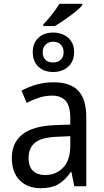

<svg xmlns="http://www.w3.org/2000/svg" viewBox="-20 -978 548 1008"><path d="M412 -951Q401 -936 374.5 -915Q348 -894 318 -873.5Q288 -853 268 -841H207V-849Q233 -877 255 -905Q277 -933 292 -958H412ZM259 -807Q306 -807 337.5 -780Q369 -753 369 -705Q369 -656 338 -628Q307 -600 259 -600Q211 -600 181.5 -628Q152 -656 152 -704Q152 -752 181.5 -779.5Q211 -807 259 -807ZM259 -759Q236 -759 220 -744Q204 -729 204 -704Q204 -679 218 -664.5Q232 -650 259 -650Q284 -650 299 -664.5Q314 -679 314 -704Q314 -729 299 -744Q284 -759 259 -759ZM261 -546Q350 -546 391.5 -501Q433 -456 433 -364V0H370L355 -75H352Q322 -32 286.5 -11Q251 10 193 10Q124 10 83 -32Q42 -74 42 -149Q42 -229 98.5 -273Q155 -317 269 -321L349 -324V-357Q349 -422 324.5 -449Q300 -476 253 -476Q218 -476 184.5 -465Q151 -454 120 -438L93 -502Q127 -521 170 -533.5Q213 -546 261 -546ZM281 -260Q198 -257 164 -229Q130 -201 130 -149Q130 -103 153.5 -81Q177 -59 216 -59Q274 -59 311.5 -98Q349 -137 349 -213V-263Z"/></svg>

Font: Noto Sans SemiCondensed
Style: Regular
Weight: 400
Width: 4
Designer: Monotype Design Team
Foundry: Monotype Imaging Inc.
Version: Version 2.013; ttfautohint (v1.8.4.7-5d5b)